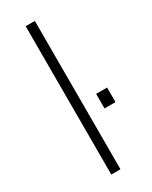

<svg xmlns="http://www.w3.org/2000/svg" viewBox="-195 -788 660 833"><g transform="rotate(-30 135.0 -371.5)"><path d="M97 0V-743H143V0ZM215 -263V-336H270V-263Z"/></g></svg>

Font: Saira ExtraLight
Style: Regular
Weight: 200
Designer: Hector Gatti with collaboration of the Omnibus-Type team
Foundry: Omnibus-Type
Version: Version 1.100; ttfautohint (v1.8.3)